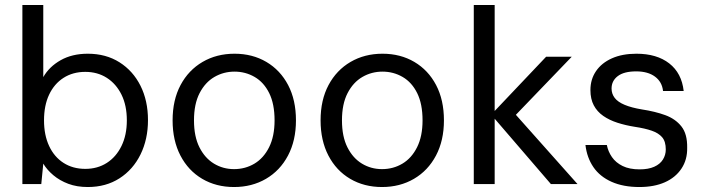

<svg xmlns="http://www.w3.org/2000/svg" viewBox="-20 -740 2836 772"><path d="M333 12Q289 12 254.5 -1Q220 -14 194.5 -35.5Q169 -57 154 -82L146 0H70V-720H154V-430Q178 -472 224 -498Q270 -524 333 -524Q406 -524 460.5 -489.5Q515 -455 545 -395Q575 -335 575 -257Q575 -180 545 -119Q515 -58 460.5 -23Q406 12 333 12ZM323 -61Q372 -61 409.5 -85Q447 -109 468.5 -153Q490 -197 490 -256Q490 -316 468.5 -359.5Q447 -403 409.5 -427Q372 -451 323 -451Q273 -451 235.5 -427Q198 -403 177.5 -359.5Q157 -316 157 -256Q157 -197 177.5 -153Q198 -109 235.5 -85Q273 -61 323 -61Z M921 12Q849 12 793 -21Q737 -54 705.5 -114.5Q674 -175 674 -256Q674 -338 706 -398Q738 -458 794.5 -491Q851 -524 923 -524Q995 -524 1051 -491Q1107 -458 1138.5 -398Q1170 -338 1170 -256Q1170 -175 1138 -114.5Q1106 -54 1049.5 -21Q993 12 921 12ZM921 -60Q966 -60 1003 -82Q1040 -104 1062 -148Q1084 -192 1084 -256Q1084 -322 1062.5 -365.5Q1041 -409 1004 -430.5Q967 -452 923 -452Q879 -452 842 -430.5Q805 -409 782.5 -365.5Q760 -322 760 -256Q760 -191 782 -147.5Q804 -104 840.5 -82Q877 -60 921 -60Z M1516 12Q1444 12 1388 -21Q1332 -54 1300.5 -114.5Q1269 -175 1269 -256Q1269 -338 1301 -398Q1333 -458 1389.5 -491Q1446 -524 1518 -524Q1590 -524 1646 -491Q1702 -458 1733.5 -398Q1765 -338 1765 -256Q1765 -175 1733 -114.5Q1701 -54 1644.5 -21Q1588 12 1516 12ZM1516 -60Q1561 -60 1598 -82Q1635 -104 1657 -148Q1679 -192 1679 -256Q1679 -322 1657.5 -365.5Q1636 -409 1599 -430.5Q1562 -452 1518 -452Q1474 -452 1437 -430.5Q1400 -409 1377.5 -365.5Q1355 -322 1355 -256Q1355 -191 1377 -147.5Q1399 -104 1435.5 -82Q1472 -60 1516 -60Z M2195 0 1955 -279 2176 -512H2279L2026 -249L2027 -309L2302 0ZM1885 0V-720H1969V0Z M2551 12Q2486 12 2439 -9Q2392 -30 2366 -68Q2340 -106 2334 -157H2420Q2425 -131 2440.5 -108.5Q2456 -86 2483.5 -72.5Q2511 -59 2552 -59Q2587 -59 2610.5 -69.5Q2634 -80 2645.5 -98.5Q2657 -117 2657 -139Q2657 -171 2642.5 -188Q2628 -205 2600.5 -214.5Q2573 -224 2533 -230Q2495 -236 2462.5 -246.5Q2430 -257 2405.5 -274Q2381 -291 2367.5 -316.5Q2354 -342 2354 -378Q2354 -421 2376.5 -454Q2399 -487 2440.5 -505.5Q2482 -524 2539 -524Q2621 -524 2671 -485Q2721 -446 2729 -374H2646Q2642 -411 2613.5 -432Q2585 -453 2538 -453Q2489 -453 2464 -434Q2439 -415 2439 -384Q2439 -363 2451.5 -346.5Q2464 -330 2491.5 -318.5Q2519 -307 2561 -300Q2614 -292 2655 -277Q2696 -262 2720 -231.5Q2744 -201 2743 -146Q2744 -98 2720 -62Q2696 -26 2653 -7Q2610 12 2551 12Z"/></svg>

Font: DM Sans 12pt
Style: Regular
Weight: 400
Version: Version 4.004;gftools[0.9.30]